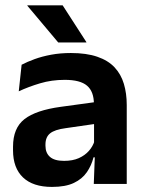

<svg xmlns="http://www.w3.org/2000/svg" viewBox="-20 -706 556 737"><path d="M466.5 0H340L344.5 -120L341 -131V-284.5L340.5 -306.5Q340.5 -354.5 314.2 -377Q288 -399.5 228.5 -399.5Q178 -399.5 133.8 -386.2Q89.5 -373 52 -355.5L63 -457.5Q85 -469 113.2 -479.2Q141.5 -489.5 176.5 -496Q211.5 -502.5 252 -502.5Q312 -502.5 353.5 -488.2Q395 -474 419.8 -447.5Q444.5 -421 455.5 -384.2Q466.5 -347.5 466.5 -303ZM179.5 11.5Q106.5 11.5 68.2 -25Q30 -61.5 30 -129V-143Q30 -214.5 74 -248.8Q118 -283 213.5 -296L352.5 -315L360 -232.5L232 -214Q190 -208.5 172.2 -194Q154.5 -179.5 154.5 -151.5V-146.5Q154.5 -119 171.8 -103.8Q189 -88.5 226 -88.5Q259 -88.5 282.5 -99Q306 -109.5 321.2 -126.8Q336.5 -144 343 -165.5L361 -102H339Q331 -70.5 313.2 -44.8Q295.5 -19 263.5 -3.8Q231.5 11.5 179.5 11.5ZM311.5 -544.5 220.5 -685.5H85V-684L203.5 -543H311.5Z"/></svg>

Font: Anek Kannada SemiBold
Style: Regular
Weight: 600
Version: Version 1.003